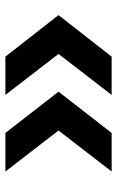

<svg xmlns="http://www.w3.org/2000/svg" viewBox="119 -625 434 712"><g transform="rotate(-90 336.0 -269.0)"><path d="M340 -72 492 -269 340 -466H482L636 -269L482 -72ZM56 -72 208 -269 56 -466H199L352 -269L199 -72Z"/></g></svg>

Font: Plus Jakarta Text
Style: Bold
Weight: 700
Designer: Gumpita Rahayu
Foundry: Tokotype Studio
Version: Version 1.000